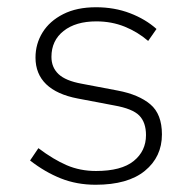

<svg xmlns="http://www.w3.org/2000/svg" viewBox="-20 -500 530 530"><path d="M244 10Q192 10 148 -7.5Q104 -25 63 -57L86 -91Q127 -60 164 -44Q201 -28 245 -28Q315 -28 349 -55.5Q383 -83 383 -127Q383 -162 364.5 -181Q346 -200 295 -209L195 -228Q137 -239 107.5 -267.5Q78 -296 78 -341Q78 -379 97.5 -410.5Q117 -442 154.5 -461Q192 -480 245 -480Q296 -480 339 -463.5Q382 -447 412 -420L389 -387Q360 -412 324 -426.5Q288 -441 246 -441Q189 -441 155.5 -414.5Q122 -388 122 -343Q122 -314 141.5 -295.5Q161 -277 205 -269L305 -250Q363 -239 395 -212Q427 -185 427 -129Q427 -67 380 -28.5Q333 10 244 10Z"/></svg>

Font: Gantari ExtraLight
Style: Regular
Weight: 250
Designer: Anugrah Pasau
Foundry: Lafontype
Version: Version 1.000